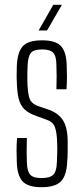

<svg xmlns="http://www.w3.org/2000/svg" viewBox="-20 -774 350 800"><path d="M153 6Q96 6 73.5 -19Q51 -44 50 -101Q49 -122 49 -147Q49 -172 51 -199H92Q91 -169 91 -144Q91 -119 92 -98Q93 -60 106 -46Q119 -32 153 -32Q188 -32 202 -46Q216 -60 217 -98Q218 -119 218.5 -140.5Q219 -162 218 -180Q217 -223 208.5 -245Q200 -267 172 -276L131 -291Q99 -302 82 -318.5Q65 -335 58 -362.5Q51 -390 50 -434Q49 -451 49.5 -465.5Q50 -480 50 -497Q52 -555 74 -580.5Q96 -606 156 -606Q213 -606 235 -581Q257 -556 258 -499Q259 -479 259 -454Q259 -429 257 -402H215Q216 -430 216 -456Q216 -482 215 -502Q215 -540 202 -554Q189 -568 156 -568Q121 -568 109 -554Q97 -540 95 -502Q94 -483 94 -468Q94 -453 94 -437Q95 -394 101.5 -368.5Q108 -343 139 -332L180 -318Q222 -304 242 -273.5Q262 -243 262 -182Q262 -163 262 -141Q262 -119 260 -101Q258 -44 234.5 -19Q211 6 153 6ZM141 -647 202 -754H238L176 -647Z"/></svg>

Font: Big Shoulders Display Light
Style: Regular
Weight: 300
Designer: Patric King
Foundry: XO Type Co
Version: Version 1.000; ttfautohint (v1.8.2)